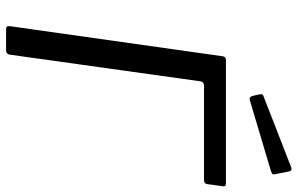

<svg xmlns="http://www.w3.org/2000/svg" viewBox="-198 -806 1003 648"><g transform="rotate(90 304.0 -481.5)"><path d="M169 -728Q170 -742 182 -742H600Q610 -742 608 -731L601 -680Q600 -668 587 -668H269Q256 -668 254 -656L164 -13Q162 0 148 0H80Q72 0 69.5 -3Q67 -6 68 -14ZM558 -955 567 -910Q569 -904 567.5 -900.5Q566 -897 557 -894L319 -823Q312 -821 308 -824Q304 -827 303 -833L298 -855Q296 -866 302 -868L546 -963Q550 -964 553.5 -962.5Q557 -961 558 -955Z"/></g></svg>

Font: Libre Franklin
Style: Italic
Weight: 400
Italic angle: -8°
Designer: Pablo Impallari, Rodrigo Fuenzalida, Nhung Nguyen
Foundry: Impallari Type
Version: Version 3.000